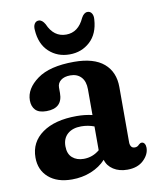

<svg xmlns="http://www.w3.org/2000/svg" viewBox="-76 -694 619 763"><g transform="rotate(-10 234.0 -312.5)"><path d="M25 -100.5Q25 -163 75.8 -199Q126.5 -235 214.5 -235Q248 -235 277.5 -228V-332Q277.5 -364 261.5 -381.2Q245.5 -398.5 218 -398.5Q193.5 -398.5 179.5 -387.5Q165.5 -376.5 165.5 -359V-336.5Q165.5 -275 100.5 -275Q70 -275 56.2 -289.5Q42.5 -304 42.5 -328.5Q42.5 -375.5 92.8 -412.2Q143 -449 241.5 -449Q321.5 -449 361.8 -414.5Q402 -380 402 -319V-96Q402 -86 406.5 -79Q411 -72 421.5 -72Q432 -72 439 -80.5Q445 -86 450.5 -86Q458 -86 462.2 -79.5Q466.5 -73 466.5 -63Q466.5 -36 442.5 -13Q418.5 10 377 10Q344 10 320.8 -5Q297.5 -20 290.5 -45Q266.5 -19 230.8 -4.5Q195 10 153.5 10Q94 10 59.5 -20.2Q25 -50.5 25 -100.5ZM150 -124.5Q150 -93.5 167.8 -78Q185.5 -62.5 213.5 -62.5Q249.5 -62.5 277.5 -86V-182Q252.5 -191.5 225 -191.5Q190.5 -191.5 170.2 -173.8Q150 -156 150 -124.5ZM230.5 -561Q279.5 -561 304 -615.5Q314.5 -635 329 -635Q340 -635 346 -625.5Q352 -616 350.5 -600.5Q347 -543.5 313 -512.2Q279 -481 230.5 -481Q181.5 -481 147.8 -512.2Q114 -543.5 110.5 -600.5Q109 -616 115 -625.5Q121 -635 132 -635Q146 -635 157 -615.5Q180.5 -561 230.5 -561Z"/></g></svg>

Font: Fraunces 144pt S100 SemiBold
Style: Regular
Weight: 600
Version: Version 1.000; ttfautohint (v1.8.3)